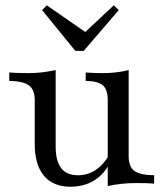

<svg xmlns="http://www.w3.org/2000/svg" viewBox="-20 -686 618 717"><path d="M243.5 11.3Q178.2 11.3 144 -29.8Q109.7 -71 109.7 -148.4V-312.9Q109.7 -350.8 88.3 -366.9Q66.9 -383.1 14.5 -383.9V-415.3Q27.4 -414.5 44.8 -413.7Q62.1 -412.9 82.3 -412.9Q110.5 -412.9 135.9 -415.7Q161.3 -418.5 187.9 -424.2V-137.9Q187.9 -84.7 208.5 -58.1Q229 -31.5 271.8 -31.5Q306.5 -31.5 335.9 -50.4Q365.3 -69.4 387.1 -106.5L386.3 -71Q365.3 -31.5 328.2 -10.1Q291.1 11.3 243.5 11.3ZM382.3 8.9V-312.9Q382.3 -351.6 364.1 -367.3Q346 -383.1 300 -383.9V-415.3Q312.1 -414.5 327.8 -413.7Q343.5 -412.9 361.3 -412.9Q388.7 -412.9 413.3 -415.7Q437.9 -418.5 460.5 -424.2V-102.4Q460.5 -63.7 481.5 -48Q502.4 -32.3 555.6 -31.5V0Q541.9 -1.6 524.6 -2Q507.3 -2.4 488.7 -2.4Q460.5 -2.4 434.3 0.4Q408.1 3.2 382.3 8.9ZM404.8 -666.1 423.4 -648.4 292.7 -496H261.3L137.1 -648.4L154.8 -666.1L317.7 -553.2L277.4 -546.8Z"/></svg>

Font: Playfair 12pt
Style: Regular
Weight: 400
Designer: Claus Eggers Sørensen
Foundry: Claus Eggers Sørensen
Version: Version 2.000;gftools[0.9.28]